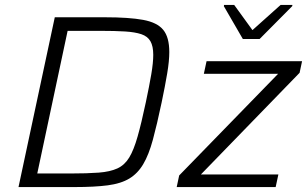

<svg xmlns="http://www.w3.org/2000/svg" viewBox="-20 -758 1245 778"><path d="M55 0 202 -688H405Q503 -688 560 -677.5Q617 -667 641.5 -637Q666 -607 666 -547Q666 -511 657.5 -460.5Q649 -410 635 -343Q616 -253 599.5 -192Q583 -131 560.5 -93Q538 -55 504 -34.5Q470 -14 416.5 -7Q363 0 283 0ZM131 -55H264Q334 -55 380 -58.5Q426 -62 455.5 -75.5Q485 -89 503.5 -119.5Q522 -150 537.5 -204.5Q553 -259 571 -344Q585 -410 593 -457Q601 -504 601 -536Q601 -571 589.5 -591Q578 -611 552.5 -619.5Q527 -628 486.5 -630.5Q446 -633 387 -633H254ZM696 0 706 -47 1107 -459H806L817 -510H1204L1194 -463L794 -51H1108L1097 0ZM964 -600 887 -733 888 -738H929L1003 -636L1117 -738H1165L1164 -733L1032 -600Z"/></svg>

Font: Saira Thin Light
Style: Italic
Weight: 300
Italic angle: -12°
Version: Version 1.101